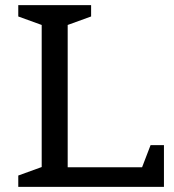

<svg xmlns="http://www.w3.org/2000/svg" viewBox="-20 -726 677 746"><path d="M617 0H51V-44L142 -77V-629L51 -662V-706H334V-662L243 -629V-76H532L565 -162H617Z"/></svg>

Font: Belgrano
Style: Regular
Weight: 400
Designer: Daniel Hernandez
Foundry: Daniel Hernndez
Version: Version 1.003